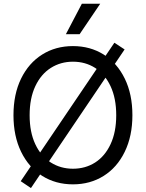

<svg xmlns="http://www.w3.org/2000/svg" viewBox="-20 -959 767 1009"><path d="M88.9 -6.8 581.1 -734.4 634.8 -699.2 142.6 29.3ZM363.3 9.8Q272.5 9.8 201.7 -34.7Q130.9 -79.1 90.8 -161.6Q50.8 -244.1 50.8 -353.5Q50.8 -463.9 90.8 -545.9Q130.9 -627.9 201.7 -672.4Q272.5 -716.8 363.3 -716.8Q454.1 -716.8 524.9 -672.4Q595.7 -627.9 635.7 -545.9Q675.8 -463.9 675.8 -353.5Q675.8 -244.1 635.7 -161.6Q595.7 -79.1 524.9 -34.7Q454.1 9.8 363.3 9.8ZM363.3 -634.8Q298.8 -634.8 247.1 -602.1Q195.3 -569.3 165.5 -505.9Q135.7 -442.4 135.7 -353.5Q135.7 -264.6 165.5 -201.2Q195.3 -137.7 247.1 -105Q298.8 -72.3 363.3 -72.3Q428.7 -72.3 480 -105Q531.2 -137.7 561 -201.2Q590.8 -264.6 590.8 -353.5Q590.8 -442.4 561 -505.9Q531.2 -569.3 480 -602.1Q428.7 -634.8 363.3 -634.8ZM410.2 -939.5H506.8L398.4 -779.3H326.2Z"/></svg>

Font: Pretendard Std Variable
Style: Regular
Weight: 400
Designer: Base glyphs from Inter by Rasmus Andersson; Hangeul glyphs from Noto Sans CJK(Source Han Sans) by Jang Soo-young and Kan
Foundry: Kil Hyung-jin
Version: Version 1.309;Glyphs 3.2 (3225)